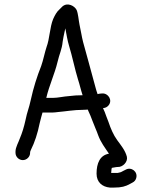

<svg xmlns="http://www.w3.org/2000/svg" viewBox="-20 -673 686 867"><path d="M116 17V13C116.7 11 117.7 8.3 119 5C136.8 -30.6 149.8 -70.2 159 -116C164.1 -139 168.1 -149.3 172 -165H219C224.3 -165 231.7 -165.7 241 -167C276.7 -170 314.4 -177 354 -177C361.3 -177 369 -177.3 377 -178C377 -176.7 378 -175.3 378 -174C384.5 -159.8 392.6 -142.1 398 -126C406 -103.6 416.3 -83 423 -63C435.2 -29.5 453.9 -6.2 472 21C431.5 27.8 416 64.1 416 111C416 149.7 441.5 170.9 476 174H496C527.9 174 546.9 169.1 568 157L579 151C587 147 592.3 140.5 595 131.5C603.6 102.3 573.1 79.3 548 93L536 99C526.8 104.7 521.3 106.3 511 108H482C482 104.7 482.3 101 483 97C483 93 483.7 89 485 85C493.5 84.1 503 81 512 81C533.6 82.3 558.2 58.3 553 35C545.8 6 524.6 -19 509 -40.5C492.2 -63.5 479.6 -93.1 470 -122L460 -148C455.7 -161 450.7 -173.5 445 -185H448C457.3 -186.3 464.8 -190.5 470.5 -197.5C489.3 -220.7 468.7 -253.1 441 -251L430 -250C427.3 -249.3 424 -248.7 420 -248V-250C413.4 -267.2 409.2 -288 404 -305C389.3 -356.5 371.2 -428.4 355 -484C348.9 -507.3 344.6 -538.3 339 -562C334.8 -582.9 333.1 -611.4 326 -628C317 -646 285.6 -663.9 262 -644L250 -632C236.2 -620.5 227.7 -604 220 -587C204.7 -550.3 204.7 -499.2 190 -460C181.7 -435.2 175.6 -402.1 166 -375C147.1 -327.7 131 -276.8 119 -222C110.2 -181 103.2 -170.9 95 -130C88.1 -98.8 80 -72.4 70 -49C63.9 -30.8 50 -8 50 11V17C50 35 65.3 50 83 50C100.7 50 116 35 116 17ZM189 -231C202.6 -288.9 226.8 -338.5 240 -394C247.5 -427.6 259.8 -449.7 263 -485C264.5 -498.8 268.7 -514.3 271 -527L275 -545C280.2 -519 284.3 -490.2 292 -465.5C305.6 -421.7 319 -356.5 332 -315C340.2 -290.3 344.6 -268.1 353 -243C330.4 -243 311.6 -241.6 291 -239C267.1 -237.5 241.2 -231 219 -231Z"/></svg>

Font: HoneyBee
Style: Reg
Weight: 400
Foundry: Cannot Into Space Fonts
Version: Version 0.89